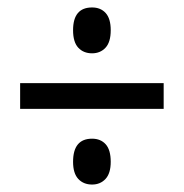

<svg xmlns="http://www.w3.org/2000/svg" viewBox="-20 -610 494 515"><path d="M227 -467Q204 -467 190 -482Q176 -497 176 -529Q176 -590 227 -590Q250 -590 263.5 -575Q277 -560 277 -529Q277 -497 263 -482Q249 -467 227 -467ZM34 -318V-387H419V-318ZM227 -115Q204 -115 190 -130Q176 -145 176 -176Q176 -238 227 -238Q250 -238 263.5 -223Q277 -208 277 -176Q277 -145 263 -130Q249 -115 227 -115Z"/></svg>

Font: Avrile Sans Condensed
Style: Regular
Weight: 400
Width: 3
Designer: Monotype Design Team
Foundry: Monotype Imaging Inc.
Version: Version 2.001;September 10, 2019;FontCreator 11.5.0.2425 64-